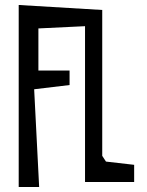

<svg xmlns="http://www.w3.org/2000/svg" viewBox="-20 -730 588 770"><path d="M518 0H321V-625L134 -616V-447H259V-389L117 -372L137 20H55V-710L390 -690V-105L405 -82L518 -69Z"/></svg>

Font: Bahiana
Style: Regular
Weight: 400
Designer: Pablo Cosgaya & Dani Raskovsky
Foundry: Pablo Cosgaya & Dani Raskovsky
Version: Version 1.005